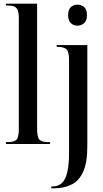

<svg xmlns="http://www.w3.org/2000/svg" viewBox="-20 -780 560 1040"><path d="M399 -641Q379 -641 364 -654.5Q349 -668 349 -698Q349 -729 364 -742Q379 -755 399 -755Q420 -755 435.5 -742Q451 -729 451 -698Q451 -668 435.5 -654.5Q420 -641 399 -641ZM258 240V230H264Q293 230 313 213.5Q333 197 343.5 156.5Q354 116 354 45V-455Q354 -501 339.5 -513.5Q325 -526 294 -526H287V-536H453V13Q453 103 429.5 152.5Q406 202 365 221Q324 240 273 240ZM12 0V-10H18Q56 -10 69 -23Q82 -36 82 -83V-682Q82 -713 74.5 -727.5Q67 -742 54 -746Q41 -750 24 -750H12V-760H181V-83Q181 -36 194 -23Q207 -10 245 -10H251V0Z"/></svg>

Font: Noto Serif Display ExtraCondensed Medium
Style: Regular
Weight: 500
Width: 2
Designer: Monotype Design Team
Foundry: Monotype Imaging Inc.
Version: Version 2.009